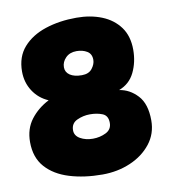

<svg xmlns="http://www.w3.org/2000/svg" viewBox="-79 -760 779 837"><g transform="rotate(-10 311.0 -341.5)"><path d="M308 5.5Q227.5 5.5 162.2 -14.5Q97 -34.5 59 -77.2Q21 -120 21 -188.5Q21 -247 52.2 -288Q83.5 -329 132.5 -354Q89.5 -372.5 64.8 -410.8Q40 -449 40 -497.5Q40 -562.5 77 -604.5Q114 -646.5 176.2 -667Q238.5 -687.5 314 -687.5Q376 -687.5 425.8 -667.5Q475.5 -647.5 504.8 -607.5Q534 -567.5 534 -507Q534 -452.5 512 -407.2Q490 -362 442.5 -344.5Q488.5 -338 523.2 -300.8Q558 -263.5 558 -190Q558 -131 523.2 -87Q488.5 -43 431.8 -18.8Q375 5.5 308 5.5ZM294.5 -436.5Q325.5 -436.5 340.2 -455.8Q355 -475 355 -494Q355 -520.5 335.5 -532.2Q316 -544 289 -544Q259 -544 241 -525.8Q223 -507.5 223 -484Q223 -462 242 -449.2Q261 -436.5 294.5 -436.5ZM294 -155.5Q325 -155.5 351.5 -168.5Q378 -181.5 378 -211Q378 -243 354 -252.8Q330 -262.5 299 -262.5Q269 -262.5 241.8 -250Q214.5 -237.5 214.5 -206.5Q214.5 -182.5 238.2 -169Q262 -155.5 294 -155.5Z"/></g></svg>

Font: Grandstander Black
Style: Regular
Weight: 900
Designer: Tyler Finck
Foundry: Etcetera Type Co
Version: Version 1.200; ttfautohint (v1.8.3)